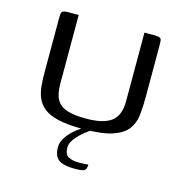

<svg xmlns="http://www.w3.org/2000/svg" viewBox="-97 -550 781 815"><g transform="rotate(15 294.0 -142.5)"><path d="M515 -197Q515 -154 511 -117.5Q507 -81 486.5 -54Q466 -27 420.5 -12Q375 3 292 3Q226 3 184.5 -6.5Q143 -16 120.5 -34Q98 -52 88 -76Q78 -100 75.5 -129.5Q73 -159 73 -191V-420Q73 -436 74 -445Q75 -454 82 -457Q89 -460 103 -460H150V-157Q150 -112 164.5 -87.5Q179 -63 210.5 -53Q242 -43 292 -43Q370 -43 404.5 -69.5Q439 -96 439 -157V-460H484Q499 -460 506 -457Q513 -454 514 -445Q515 -436 515 -420ZM304 175Q271 175 250 168.5Q229 162 219.5 146.5Q210 131 210 105Q210 84 221.5 65.5Q233 47 248.5 32Q264 17 280.5 6Q297 -5 307 -10H346Q338 -7 322.5 3.5Q307 14 290 29Q273 44 261 61.5Q249 79 249 94Q249 126 266.5 135.5Q284 145 312 145Q325 145 333.5 144.5Q342 144 347 143.5Q352 143 354 143Q354 154 351 161.5Q348 169 337.5 172Q327 175 304 175Z"/></g></svg>

Font: Genos
Style: Regular
Weight: 400
Designer: Robert E. Leuschke
Foundry: Robert E. Leuschke
Version: Version 1.010